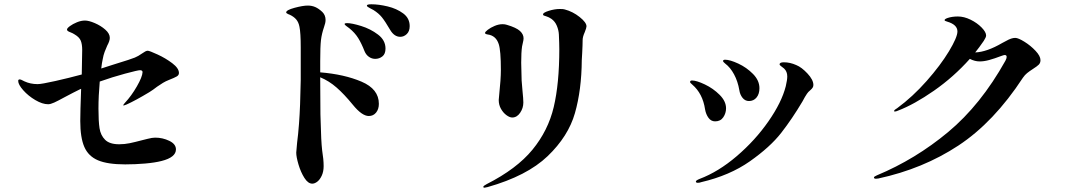

<svg xmlns="http://www.w3.org/2000/svg" viewBox="-20 -819 5040 897"><path d="M564 -339Q594 -371 619.5 -415.5Q645 -460 646 -482Q646 -491 634 -491Q624 -491 564.5 -475Q505 -459 446 -438Q440 -371 440 -311Q440 -253 445 -220Q450 -187 471 -166Q492 -145 537 -145Q562 -145 586 -150Q610 -155 644 -164Q649 -165 670 -170.5Q691 -176 705 -176Q740 -176 771 -161Q802 -146 802 -121Q802 -84 735 -67Q704 -59 658 -55Q612 -51 565 -51Q483 -51 438 -70Q393 -89 374 -132.5Q355 -176 355 -254Q355 -296 359 -404Q358 -404 354 -402Q327 -389 282 -365Q251 -348 233.5 -340Q216 -332 205 -332Q178 -332 145 -351.5Q112 -371 88.5 -397.5Q65 -424 65 -441Q65 -448 72 -448Q78 -448 94 -439Q122 -426 156 -426Q174 -426 238.5 -440.5Q303 -455 362 -471Q364 -553 364 -586Q364 -612 357.5 -628.5Q351 -645 329 -658Q320 -664 310.5 -667.5Q301 -671 297 -674Q293 -677 293 -681Q293 -687 306.5 -697Q320 -707 339.5 -715Q359 -723 377 -723Q395 -723 423 -711Q451 -699 472 -680.5Q493 -662 493 -642Q493 -628 481 -606Q475 -593 469 -577Q463 -561 460 -543Q456 -526 453 -499L509 -517Q597 -544 610 -550Q625 -556 645 -570Q652 -575 658.5 -578.5Q665 -582 670 -582Q678 -582 716 -564.5Q754 -547 785 -523.5Q816 -500 816 -478Q816 -468 806 -462Q796 -456 768 -445Q755 -440 741.5 -432Q728 -424 714 -414Q695 -399 677 -388Q612 -349 572 -331L558 -326Q556 -326 556 -328Q556 -330 564 -339Z M1894 -697Q1894 -673 1880.5 -660Q1867 -647 1850 -647Q1822 -647 1803 -679Q1779 -720 1764 -738.5Q1749 -757 1725 -772Q1716 -777 1709 -780.5Q1702 -784 1698 -787Q1694 -790 1694 -793Q1694 -799 1715 -799Q1749 -799 1791 -789Q1833 -779 1863.5 -756.5Q1894 -734 1894 -697ZM1750 -334Q1750 -309 1737 -293Q1724 -277 1703 -277Q1671 -277 1628 -330Q1588 -379 1552.5 -410Q1517 -441 1476 -458V-448Q1476 -338 1477 -285L1478 -254Q1480 -161 1485 -117Q1492 -74 1492 -43Q1492 -17 1483 2Q1474 21 1462 30Q1450 39 1439 39Q1419 39 1402 12Q1385 -15 1374.5 -50.5Q1364 -86 1364 -106Q1364 -114 1368 -152Q1373 -189 1377 -242Q1383 -321 1385 -445V-597Q1385 -666 1379 -694Q1375 -715 1364 -728Q1353 -741 1334 -750Q1331 -751 1326.5 -753Q1322 -755 1319.5 -757Q1317 -759 1317 -761Q1317 -772 1356 -782.5Q1395 -793 1418 -793Q1437 -793 1453 -786Q1469 -779 1486 -763Q1501 -748 1501 -726Q1501 -712 1494 -693Q1483 -661 1479.5 -631.5Q1476 -602 1476 -533V-481Q1588 -472 1669 -437.5Q1750 -403 1750 -334ZM1781 -592Q1781 -567 1766.5 -555.5Q1752 -544 1733 -544Q1717 -544 1703.5 -553.5Q1690 -563 1683 -580Q1669 -616 1653.5 -641Q1638 -666 1612 -687Q1607 -691 1598.5 -697Q1590 -703 1590 -707Q1590 -711 1601 -711Q1624 -711 1667.5 -697.5Q1711 -684 1746 -657.5Q1781 -631 1781 -592Z M2238 54Q2238 51 2242.5 48Q2247 45 2254 41Q2394 -30 2467.5 -119.5Q2541 -209 2567 -319Q2593 -429 2593 -589Q2593 -614 2591 -658Q2590 -678 2581.5 -698.5Q2573 -719 2556 -731Q2544 -739 2534 -742Q2524 -745 2520.5 -746.5Q2517 -748 2517 -752Q2517 -760 2544 -768.5Q2571 -777 2596 -777Q2612 -777 2618 -775Q2656 -765 2688 -739.5Q2720 -714 2720 -696Q2720 -689 2712 -669Q2702 -647 2702 -632Q2702 -611 2700 -573Q2698 -549 2698 -538Q2697 -399 2666 -290.5Q2635 -182 2538.5 -89.5Q2442 3 2258 55Q2243 58 2243 58Q2238 58 2238 54ZM2310 -352 2312 -374Q2320 -449 2320 -492Q2320 -583 2310 -613Q2297 -653 2258 -658Q2246 -660 2246 -665Q2246 -670 2259 -680Q2272 -690 2291 -698Q2310 -706 2328 -706Q2339 -706 2348 -703Q2392 -690 2409 -674.5Q2426 -659 2426 -640Q2426 -632 2423 -620.5Q2420 -609 2419 -602Q2415 -575 2415 -526Q2415 -499 2417 -443L2421 -395Q2425 -357 2425 -340Q2425 -314 2410 -292Q2395 -270 2373 -270Q2361 -270 2346 -281Q2331 -292 2320.5 -310.5Q2310 -329 2310 -352Z M3434 -398Q3427 -439 3409.5 -471.5Q3392 -504 3368 -522Q3366 -524 3362 -527.5Q3358 -531 3358 -534Q3358 -540 3368 -540Q3390 -540 3429 -522Q3468 -504 3498 -473.5Q3528 -443 3528 -407Q3528 -380 3514.5 -363.5Q3501 -347 3479 -347Q3461 -347 3449 -362Q3437 -377 3434 -398ZM3231 29Q3231 24 3248 17Q3336 -16 3422 -89.5Q3508 -163 3570 -252Q3632 -341 3651 -416Q3658 -446 3658 -462Q3658 -485 3643 -499Q3637 -504 3629.5 -509.5Q3622 -515 3622 -518Q3622 -528 3642 -528Q3671 -528 3700 -515Q3725 -505 3752.5 -475.5Q3780 -446 3780 -422Q3780 -415 3776.5 -409.5Q3773 -404 3766 -398Q3755 -389 3750 -381Q3741 -368 3729 -345Q3681 -264 3629.5 -198Q3578 -132 3483.5 -65.5Q3389 1 3256 32Q3249 35 3240 35Q3231 35 3231 29ZM3274 -308Q3263 -382 3214 -424Q3204 -432 3204 -436Q3204 -443 3213 -443Q3234 -443 3273 -424.5Q3312 -406 3342 -376Q3372 -346 3372 -313Q3372 -290 3359 -271Q3346 -252 3321 -252Q3302 -252 3290 -268.5Q3278 -285 3274 -308Z M4841 -538Q4841 -525 4833 -517Q4825 -509 4806 -497Q4789 -486 4778.5 -477.5Q4768 -469 4759 -456Q4623 -248 4457.5 -139Q4292 -30 4083 15L4072 16Q4063 16 4063 10Q4063 6 4077 0Q4257 -75 4409.5 -202Q4562 -329 4677 -535Q4683 -546 4683 -553Q4683 -562 4674 -562Q4671 -562 4662 -559Q4625 -545 4601 -538.5Q4577 -532 4557 -532Q4534 -532 4511 -544Q4435 -459 4343 -395Q4251 -331 4175 -302Q4166 -298 4161 -298Q4157 -298 4157 -300Q4157 -303 4161 -306.5Q4165 -310 4172 -314Q4244 -367 4309 -440.5Q4374 -514 4413.5 -579.5Q4453 -645 4453 -672Q4453 -704 4405 -718Q4393 -721 4393 -725Q4393 -730 4407 -735Q4428 -742 4455 -742Q4484 -742 4514.5 -727Q4545 -712 4566 -690.5Q4587 -669 4587 -653Q4587 -645 4576 -628Q4554 -596 4536 -574Q4590 -576 4662 -618Q4667 -620 4680 -627.5Q4693 -635 4703.5 -638.5Q4714 -642 4723 -642Q4737 -642 4766 -624Q4795 -606 4818 -581.5Q4841 -557 4841 -538Z"/></svg>

Font: Shippori Mincho
Style: Bold
Weight: 700
Designer: FONTDASU
Foundry: FONTDASU / Google Inc. / but / Adobe
Version: Version 3.110; ttfautohint (v1.8.3)